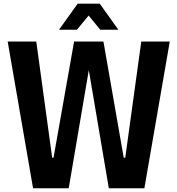

<svg xmlns="http://www.w3.org/2000/svg" viewBox="-20 -1006 948 1026"><path d="M453.6 -922.9 515.6 -847.2H612.3L513.2 -986.3H395L295.4 -847.2H391.1ZM734.9 -784.2 649.4 -163.6H641.1L532.7 -784.2H376L266.1 -163.6H258.8L173.8 -784.2H21L156.7 0H347.2L454.6 -631.3L561.5 0H751.5L887.2 -784.2Z"/></svg>

Font: Decalotype SemiBold
Style: Regular
Weight: 600
Designer: Alfredo Marco Pradil
Foundry: Alfredo Marco Pradil
Version: Version 1.0